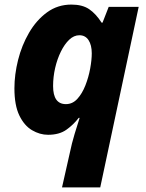

<svg xmlns="http://www.w3.org/2000/svg" viewBox="-20 -579 640 839"><path d="M286 85Q293 50 306 6.5Q319 -37 328 -64H324Q301 -34 270 -12Q239 10 190 10Q154 10 120 -10Q86 -30 64.5 -74.5Q43 -119 43 -193Q43 -253 59 -317Q75 -381 107 -436Q139 -491 185.5 -525Q232 -559 292 -559Q340 -559 369.5 -539Q399 -519 424 -480H428L455 -549H586L418 240H251ZM268 -124Q297 -124 318 -147Q339 -170 353 -205.5Q367 -241 374 -279Q381 -317 381 -346Q381 -382 367 -403.5Q353 -425 327 -425Q303 -425 282.5 -405.5Q262 -386 246 -353.5Q230 -321 221 -282Q212 -243 212 -203Q212 -124 268 -124Z"/></svg>

Font: Noto Sans ExtraBold
Style: Italic
Weight: 800
Italic angle: -12°
Designer: Monotype Design Team
Foundry: Monotype Imaging Inc.
Version: Version 2.013; ttfautohint (v1.8.4.7-5d5b)